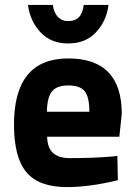

<svg xmlns="http://www.w3.org/2000/svg" viewBox="-20 -750 550 782"><path d="M264 -106Q357 -106 430 -112L458 -115L460 -16Q345 12 252 12Q139 12 88 -48Q37 -108 37 -243Q37 -512 258 -512Q476 -512 476 -286L466 -193H172Q173 -147 196.5 -126.5Q220 -106 264 -106ZM344 -295Q344 -355 325 -378.5Q306 -402 258.5 -402Q211 -402 191.5 -377.5Q172 -353 171 -295ZM258 -664Q314 -664 321 -730H422Q414 -665 371.5 -619Q329 -573 258 -573Q187 -573 144.5 -619Q102 -665 94 -730H195Q199 -699 215.5 -681.5Q232 -664 258 -664Z"/></svg>

Font: Titillium Web
Style: Bold
Weight: 700
Version: Version 1.001;PS 57.000;hotconv 1.0.70;makeotf.lib2.5.55311